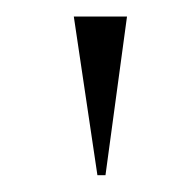

<svg xmlns="http://www.w3.org/2000/svg" viewBox="-20 -702 222 231"><path d="M132.8 -682.1 106.9 -491.2H97.2L68.8 -682.1Z"/></svg>

Font: Halibut Cnd Thin
Style: Regular
Weight: 250
Width: 3
Designer: Matteo Maggi
Foundry: Collletttivo
Version: Version 3.080 | FøM Fix